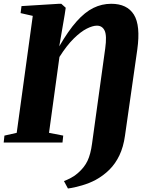

<svg xmlns="http://www.w3.org/2000/svg" viewBox="-31 -772 770 1040"><path d="M337 249 315.5 209Q333.5 202 354.2 191Q375 180 391.5 165Q426.5 134.5 443.2 98.8Q460 63 467.5 6.5L539 -510Q548.5 -579 535.8 -606Q523 -633 494 -633Q471 -633 438.8 -616.8Q406.5 -600.5 368.8 -563.5Q331 -526.5 291 -463.5L234.5 -52.5L311.5 -37.5L307.5 0H-11L-7 -37.5L59.5 -52.5L146.5 -686L80.5 -701L85.5 -739L288.5 -751.5H301L325 -730L319.5 -693L290 -521Q339 -605.5 384 -656Q429 -706.5 474.8 -729Q520.5 -751.5 571.5 -751.5Q657.5 -751.5 694.2 -692.8Q731 -634 712.5 -502.5L646 -37Q637.5 24 615.8 69.5Q594 115 561.5 147.2Q529 179.5 487 202.5Q454.5 220 413.2 232.2Q372 244.5 337 249Z"/></svg>

Font: Merriweather 72pt Black
Style: Italic
Weight: 900
Italic angle: -7.8°
Version: Version 2.101